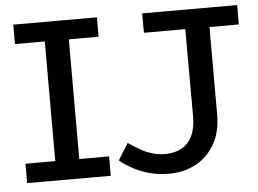

<svg xmlns="http://www.w3.org/2000/svg" viewBox="-50 -750 1112 828"><g transform="rotate(-5 506.0 -336.5)"><path d="M165 -49V-640H269V-49ZM36 0V-84H398V0ZM36 -602V-686H398V-602ZM650 13Q604 13 564 2Q524 -9 492.5 -26.5Q461 -44 438 -63L483 -135Q503 -121 528 -106Q553 -91 583 -81.5Q613 -72 645 -73Q683 -74 712 -90Q741 -106 757.5 -139.5Q774 -173 774 -225L773 -641H878V-223Q878 -148 847.5 -95Q817 -42 765.5 -14.5Q714 13 650 13ZM594 -602V-686H1005V-602Z"/></g></svg>

Font: BioRhyme ExtraBold
Style: Regular
Weight: 400
Version: Version 1.600;gftools[0.9.33]